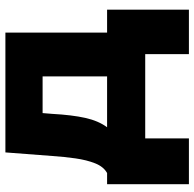

<svg xmlns="http://www.w3.org/2000/svg" viewBox="-24 -532 717 708"><g transform="rotate(-90 334.0 -177.5)"><path d="M9.3 161.1V-140.6H50.3Q73.7 -153.3 86.2 -184.6Q98.6 -215.8 104.5 -257.6Q110.4 -299.3 113.3 -342.8L126.5 -515.6H568.4V-140.6H652.8V161.1H488.8V0H178.2V161.1ZM219.2 -140.6H406.7V-378.4H271.5L268.6 -342.8Q264.6 -270 253.7 -220.9Q242.7 -171.9 219.2 -140.6Z"/></g></svg>

Font: Inter Display Extra Bold
Style: Regular
Weight: 800
Designer: Rasmus Andersson
Foundry: rsms
Version: Version 4.000;git-4fc901f